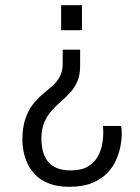

<svg xmlns="http://www.w3.org/2000/svg" viewBox="-20 -546 539 738"><path d="M247 172Q200 172 167.5 159Q135 146 115 125Q95 104 84.5 80Q74 56 70 33Q66 10 66 -6Q66 -55 77 -88Q88 -121 105.5 -143.5Q123 -166 143 -183Q163 -200 181 -215.5Q199 -231 210 -251.5Q221 -272 221 -301V-355H288V-293Q288 -258 277.5 -233.5Q267 -209 250 -190.5Q233 -172 214 -155.5Q195 -139 178 -120Q161 -101 150 -75Q139 -49 139 -11Q139 6 143 27Q147 48 158.5 67Q170 86 193 97.5Q216 109 252 109Q294 109 319 93.5Q344 78 356.5 54.5Q369 31 373 7Q377 -17 377 -34Q377 -42 376.5 -49Q376 -56 376 -62H445Q447 -58 447.5 -49.5Q448 -41 448 -28Q448 -10 443 16Q438 42 426 69.5Q414 97 391.5 120Q369 143 333.5 157.5Q298 172 247 172ZM215 -430V-526H295V-430Z"/></svg>

Font: Archivo SemiCondensed Light
Style: Regular
Weight: 300
Width: 4
Designer: Hector Gatti
Foundry: Omnibus-Type
Version: Version 2.001